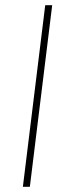

<svg xmlns="http://www.w3.org/2000/svg" viewBox="-20 -723 278 743"><path d="M95.5 0H68.5L155 -703H182Z"/></svg>

Font: Lato ExtraLight
Style: Italic
Weight: 275
Italic angle: -7°
Designer: Lukasz Dziedzic with Adam Twardoch and Botio Nikoltchev
Foundry: tyPoland Lukasz Dziedzic
Version: Version 2.015; 2015-08-06; http://www.latofonts.com/